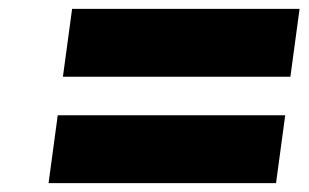

<svg xmlns="http://www.w3.org/2000/svg" viewBox="-20 -631 696 433"><path d="M142.6 -611 121.9 -458H634.9L655.6 -611ZM110.2 -371 89.5 -218H602.5L623.2 -371Z"/></svg>

Font: Hussar Techniczny
Style: Bold 
Weight: 700
Foundry: Cannot Into Space Fonts
Version: Version 0.77